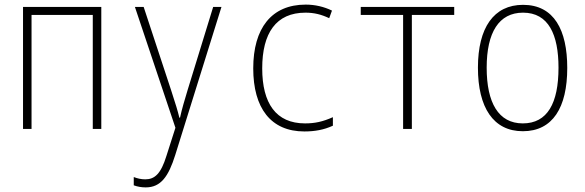

<svg xmlns="http://www.w3.org/2000/svg" viewBox="-20 -560 2540 834"><path d="M80 0H117V-495H383V0H420V-530H80Z M613 254C679 254 712 206 741 114L942 -530H906L795 -169C782 -126 770 -86 762 -49H759C753 -75 743 -108 723 -169L604 -530H566L742 -5L703 117C679 195 652 219 611 219C593 219 576 215 561 209V245C578 251 594 254 613 254Z M1302 11C1347 11 1387 4 1426 -14V-51C1381 -31 1347 -24 1305 -24C1179 -24 1119 -111 1119 -263C1119 -416 1179 -505 1307 -505C1345 -505 1376 -497 1410 -481L1422 -514C1387 -531 1348 -540 1308 -540C1159 -540 1080 -437 1080 -263C1080 -91 1156 11 1302 11Z M1731 0H1769V-495H1953V-530H1547V-495H1731Z M2251 10C2381 10 2444 -93 2444 -265C2444 -429 2387 -539 2252 -539C2125 -539 2056 -440 2056 -266C2056 -93 2123 10 2251 10ZM2251 -24C2145 -24 2094 -114 2094 -266C2094 -419 2147 -505 2252 -505C2363 -505 2406 -409 2406 -266C2406 -112 2358 -24 2251 -24Z"/></svg>

Font: Noto Sans Mono ExtraCondensed ExtraLight
Style: Regular
Weight: 200
Width: 2
Designer: Monotype Design Team
Foundry: Monotype Imaging Inc.
Version: Version 2.014